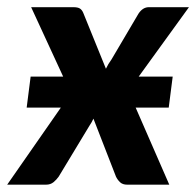

<svg xmlns="http://www.w3.org/2000/svg" viewBox="-24 -504 536 524"><path d="M59.6 -294.9H148.4L61 -484.4H175.8Q188.5 -484.4 194.1 -480.7Q199.7 -477.1 203.1 -469.2L265.1 -316.4Q271 -329.1 280.3 -341.8L354 -466.8Q365.7 -484.4 382.3 -484.4H491.7L354.5 -294.9H447.3L436.5 -210.4H346.2L438 0H323.2Q310.5 0 303.5 -6.8Q296.4 -13.7 292.5 -22L231 -180.2Q226.1 -169.4 219.7 -160.2L136.2 -22Q130.4 -13.7 122.1 -6.8Q113.8 0 101.6 0H-4.4L142.1 -210.4H48.8Z"/></svg>

Font: Carlito
Style: Bold Italic
Weight: 700
Italic angle: -7°
Designer: Lukasz Dziedzic
Foundry: tyPoland Lukasz Dziedzic
Version: Version 1.104